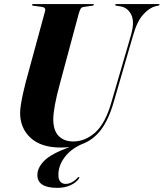

<svg xmlns="http://www.w3.org/2000/svg" viewBox="-20 -720 810 950"><path d="M531.5 -215 628.5 -547.5Q647 -613.5 629 -648.2Q611 -683 576 -688.5L556.5 -691.5Q550 -692 550 -696Q550 -700 556.5 -700H764Q769.5 -700 769.5 -697Q769.5 -693.5 763 -692L748.5 -689Q718.5 -681 688.5 -648Q658.5 -615 639 -546.5L542.5 -214.5Q517.5 -127.5 478.8 -76.8Q440 -26 382 -5.5Q327 20 298 60.5Q269 101 269 143.5Q268.5 167.5 278.5 178.8Q288.5 190 304.5 190Q321 190 337 181Q353 172 363.5 159.5Q368 154.5 372 156.5Q374 158.5 369.5 165Q356 184 328.2 196.8Q300.5 209.5 263.5 209.5Q164.5 209.5 165 145.5Q165 110 198.8 75.5Q232.5 41 324.5 7.5Q304 10 281 10Q183 10 131 -38.2Q79 -86.5 79.5 -163Q79.5 -177.5 83.5 -203Q87.5 -228.5 93.8 -257.2Q100 -286 106.5 -310.5L203 -665Q208 -683 187 -686L145 -691.5Q138.5 -692.5 138.5 -696Q138.5 -700 145 -700H439Q444.5 -700 444.5 -697Q444.5 -693 438 -692L393 -685.5Q384 -684 379.5 -677.5Q375 -671 369.5 -652L278 -312Q259.5 -245 251.8 -201.8Q244 -158.5 243.5 -131Q243.5 -74 270.5 -47Q297.5 -20 342 -20Q401.5 -20 451.5 -64.8Q501.5 -109.5 531.5 -215Z"/></svg>

Font: Fraunces 144pt
Style: Bold Italic
Weight: 700
Italic angle: -16°
Version: Version 1.000;[b76b70a41]